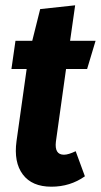

<svg xmlns="http://www.w3.org/2000/svg" viewBox="-20 -684 379 721"><path d="M228 -424.8 189.9 -151.9Q184.1 -103 220.2 -103Q236.8 -103 264.2 -116.2L298.8 -22Q243.7 17.1 172.9 17.1Q100.1 17.1 65.7 -28.8Q31.2 -74.7 42 -153.8L80.1 -424.8H22.9L38.1 -530.8H101.1L130.9 -649.9L262.2 -664.1L243.2 -530.8H338.9L307.1 -424.8Z"/></svg>

Font: Fira Sans Compressed
Style: Bold Italic
Weight: 700
Width: 3
Italic angle: -8°
Designer: Carrois Corporate & Edenspiekermann AG
Foundry: Carrois Corporate GbR & Edenspiekermann AG
Version: Version 4.203;PS 004.203;hotconv 1.0.88;makeotf.lib2.5.64775